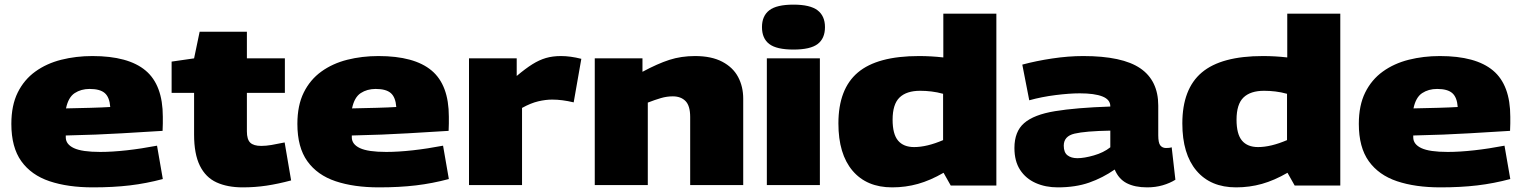

<svg xmlns="http://www.w3.org/2000/svg" viewBox="-20 -799 6577 829"><path d="M381 10Q273 10 194 -16.5Q115 -43 72 -103Q29 -163 29 -264Q29 -344 56.5 -399.5Q84 -455 132.5 -490Q181 -525 244.5 -541Q308 -557 379 -557Q534 -557 608.5 -494.5Q683 -432 683 -295Q683 -284 683 -266Q683 -248 682 -234Q614 -230 507.5 -223.5Q401 -217 264 -214Q264 -211 264 -206Q264 -176 299 -159.5Q334 -143 413 -143Q464 -143 527 -150Q590 -157 658 -170L683 -26Q612 -7 540.5 1.5Q469 10 381 10ZM265 -331Q319 -332 371.5 -333.5Q424 -335 456 -337Q453 -379 432.5 -397Q412 -415 367 -415Q330 -415 302.5 -397Q275 -379 265 -331Z M1028 10Q962 10 915 -11.5Q868 -33 843 -83.5Q818 -134 818 -218V-398H721V-533L818 -547L842 -662H1046V-547H1210V-398H1046V-232Q1046 -197 1060.5 -183Q1075 -169 1108 -169Q1128 -169 1152 -173Q1176 -177 1209 -184L1237 -20Q1181 -5 1131 2.5Q1081 10 1028 10Z M1616 10Q1508 10 1429 -16.5Q1350 -43 1307 -103Q1264 -163 1264 -264Q1264 -344 1291.5 -399.5Q1319 -455 1367.5 -490Q1416 -525 1479.5 -541Q1543 -557 1614 -557Q1769 -557 1843.5 -494.5Q1918 -432 1918 -295Q1918 -284 1918 -266Q1918 -248 1917 -234Q1849 -230 1742.5 -223.5Q1636 -217 1499 -214Q1499 -211 1499 -206Q1499 -176 1534 -159.5Q1569 -143 1648 -143Q1699 -143 1762 -150Q1825 -157 1893 -170L1918 -26Q1847 -7 1775.5 1.5Q1704 10 1616 10ZM1500 -331Q1554 -332 1606.5 -333.5Q1659 -335 1691 -337Q1688 -379 1667.5 -397Q1647 -415 1602 -415Q1565 -415 1537.5 -397Q1510 -379 1500 -331Z M2211 -547V-471Q2249 -503 2278.5 -521.5Q2308 -540 2337 -548.5Q2366 -557 2402 -557Q2443 -557 2490 -545L2457 -357Q2432 -363 2409 -366Q2386 -369 2364 -369Q2336 -369 2304 -361.5Q2272 -354 2234 -333V0H2005V-547Z M2548 0V-547H2754V-489Q2819 -524 2870 -540.5Q2921 -557 2981 -557Q3052 -557 3098.5 -532.5Q3145 -508 3167 -466.5Q3189 -425 3189 -373V0H2960V-294Q2960 -342 2940 -362.5Q2920 -383 2885 -383Q2859 -383 2833.5 -375.5Q2808 -368 2777 -356V0Z M3406 -585Q3333 -585 3301.5 -609Q3270 -633 3270 -682Q3270 -730 3301.5 -754.5Q3333 -779 3406 -779Q3478 -779 3510 -754.5Q3542 -730 3542 -682Q3542 -633 3510.5 -609Q3479 -585 3406 -585ZM3291 0V-547H3520V0Z M4085 2 4054 -53Q3997 -20 3943.5 -5Q3890 10 3832 10Q3722 10 3661 -62Q3600 -134 3600 -266Q3600 -415 3684 -486Q3768 -557 3948 -557Q4000 -557 4053 -551V-740H4282V2ZM4052 -194V-394Q4027 -401 4002 -404Q3977 -407 3953 -407Q3894 -407 3864 -378Q3834 -349 3834 -282Q3834 -220 3857.5 -192Q3881 -164 3927 -164Q3982 -164 4052 -194Z M4360 -160Q4360 -231 4402 -267.5Q4444 -304 4535 -319Q4626 -334 4774 -339V-340Q4774 -369 4740 -382.5Q4706 -396 4642 -396Q4598 -396 4538 -388.5Q4478 -381 4424 -366L4394 -520Q4453 -536 4523 -546.5Q4593 -557 4657 -557Q4826 -557 4903.5 -504Q4981 -451 4981 -343V-215Q4981 -182 4990 -171Q4999 -160 5014 -160Q5020 -160 5026.5 -160.5Q5033 -161 5039 -163L5055 -23Q5031 -8 5000 1Q4969 10 4933 10Q4880 10 4845 -8Q4810 -26 4793 -67Q4741 -31 4682.5 -10.5Q4624 10 4547 10Q4494 10 4451.5 -9Q4409 -28 4384.5 -65.5Q4360 -103 4360 -160ZM4573 -170Q4573 -141 4589 -128.5Q4605 -116 4632 -116Q4661 -116 4703 -128Q4745 -140 4774 -163V-235Q4666 -233 4619.5 -222Q4573 -211 4573 -170Z M5570 2 5539 -53Q5482 -20 5428.5 -5Q5375 10 5317 10Q5207 10 5146 -62Q5085 -134 5085 -266Q5085 -415 5169 -486Q5253 -557 5433 -557Q5485 -557 5538 -551V-740H5767V2ZM5537 -194V-394Q5512 -401 5487 -404Q5462 -407 5438 -407Q5379 -407 5349 -378Q5319 -349 5319 -282Q5319 -220 5342.5 -192Q5366 -164 5412 -164Q5467 -164 5537 -194Z M6199 10Q6091 10 6012 -16.5Q5933 -43 5890 -103Q5847 -163 5847 -264Q5847 -344 5874.5 -399.5Q5902 -455 5950.5 -490Q5999 -525 6062.5 -541Q6126 -557 6197 -557Q6352 -557 6426.5 -494.5Q6501 -432 6501 -295Q6501 -284 6501 -266Q6501 -248 6500 -234Q6432 -230 6325.5 -223.5Q6219 -217 6082 -214Q6082 -211 6082 -206Q6082 -176 6117 -159.5Q6152 -143 6231 -143Q6282 -143 6345 -150Q6408 -157 6476 -170L6501 -26Q6430 -7 6358.5 1.5Q6287 10 6199 10ZM6083 -331Q6137 -332 6189.5 -333.5Q6242 -335 6274 -337Q6271 -379 6250.5 -397Q6230 -415 6185 -415Q6148 -415 6120.5 -397Q6093 -379 6083 -331Z"/></svg>

Font: Georama Extended ExtraBold
Style: Regular
Weight: 800
Width: 7
Designer: Jean-Baptiste Levee
Foundry: Production Type
Version: Version 1.000